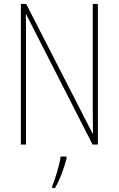

<svg xmlns="http://www.w3.org/2000/svg" viewBox="-20 -734 602 975"><path d="M477 0V-714H451V-190C451 -156 452 -103 452 -56H450L113 -714H86V0H112V-534C112 -589 112 -625 111 -661H113L450 0ZM318 70V61H288C283 102 259 178 245 212V221H259C286 175 306 118 318 70Z"/></svg>

Font: Noto Sans Sinhala UI Condensed Thin
Style: Regular
Weight: 100
Width: 3
Designer: Jelle Bosma - Monotype Design Team
Foundry: Monotype Imaging Inc.
Version: Version 2.006